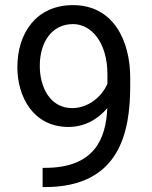

<svg xmlns="http://www.w3.org/2000/svg" viewBox="-20 -741 602 761"><path d="M148.9 -75.7V0.5H157.7C453.1 0.5 496.1 -214.8 496.1 -400.4V-433.1C496.1 -577.1 431.2 -720.7 269 -720.7C124.5 -720.7 48.8 -610.4 48.8 -474.6C48.8 -358.9 110.8 -237.8 251.5 -237.8C314 -237.8 367.7 -267.6 405.3 -312.5C399.9 -189.9 354 -75.7 157.7 -75.7ZM266.1 -312.5C178.7 -312.5 137.7 -395 137.7 -479.5C137.7 -574.2 185.5 -645.5 269.5 -645.5C341.3 -645.5 405.8 -574.2 405.8 -445.3V-409.2C382.3 -354.5 327.1 -312.5 266.1 -312.5Z"/></svg>

Font: Nahid
Style: Regular
Weight: 400
Foundry: DejaVu fonts team - Redesigned by Saber Rastikerdar
Version: Version 0.3.0